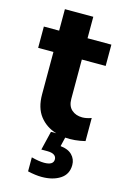

<svg xmlns="http://www.w3.org/2000/svg" viewBox="-133 -720 686 1019"><g transform="rotate(15 210.0 -210.0)"><path d="M8 -538H92V-656H248V-538H379V-421H248V-205Q248 -165 271 -145Q294 -125 329 -125Q352 -125 379 -135V-8Q322 6 270 2L258 52Q300 56 322 78.5Q344 101 344 133Q344 184 304 210Q264 236 203 236Q169 236 126 226V149Q168 160 196 160Q247 160 247 128Q247 113 234.5 104.5Q222 96 197 96H164L189 -8H218Q161 -25 126.5 -69.5Q92 -114 92 -188V-421H8Z"/></g></svg>

Font: Chess Sans
Style: Bold
Weight: 700
Designer: Wolf Bōese
Foundry: Wolf Bōese
Version: Version 7.223